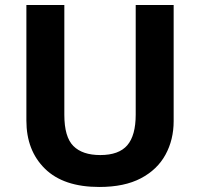

<svg xmlns="http://www.w3.org/2000/svg" viewBox="-20 -734 796 764"><path d="M671 -252Q671 -178 638.5 -118.5Q606 -59 540.5 -24.5Q475 10 375 10Q233 10 159 -62.5Q85 -135 85 -254V-714H236V-277Q236 -189 272 -153Q308 -117 379 -117Q453 -117 486.5 -156Q520 -195 520 -278V-714H671Z"/></svg>

Font: Noto Sans Adlam Unjoined
Style: Regular
Weight: 400
Designer: Mark Jamra, Neil Patel
Foundry: JamraPatel LLC
Version: Version 3.001